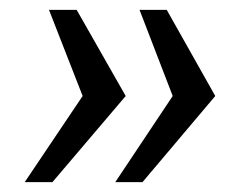

<svg xmlns="http://www.w3.org/2000/svg" viewBox="-20 -531 500 388"><path d="M30 -163 147 -337 79 -511H135L234 -337L86 -163ZM213 -163 329 -337 262 -511H317L415 -337L268 -163Z"/></svg>

Font: Chivo Medium Medium
Style: Italic
Weight: 500
Italic angle: -8.05°
Version: Version 2.002